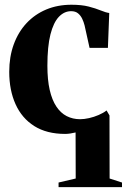

<svg xmlns="http://www.w3.org/2000/svg" viewBox="-20 -540 522 790"><path d="M221 230V211L291.5 194.5L291 5Q280.5 7.5 269.8 9.2Q259 11 248 11Q172.5 11 121.2 -21.2Q70 -53.5 44 -111.2Q18 -169 18 -244.5Q18 -306.5 36.5 -357.2Q55 -408 89 -444.5Q123 -481 170 -500.8Q217 -520.5 274 -520.5Q316 -520.5 345 -513Q374 -505.5 394.5 -497Q415 -488.5 429.5 -486.5L424 -343H348.5L328 -435.5Q324.5 -449.5 318.2 -462.8Q312 -476 301.2 -485Q290.5 -494 272.5 -494Q244.5 -494 222.2 -470.8Q200 -447.5 187.5 -398.2Q175 -349 175 -269.5Q175 -211.5 184.5 -170Q194 -128.5 211.8 -101.8Q229.5 -75 254.5 -62.2Q279.5 -49.5 309.5 -49.5Q326.5 -49.5 346.5 -54Q366.5 -58.5 385.8 -66.8Q405 -75 418.5 -85.5L430.5 -65L431 194.5L482 211V230Z"/></svg>

Font: Merriweather 144pt
Style: Bold
Weight: 700
Version: Version 2.100